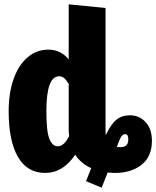

<svg xmlns="http://www.w3.org/2000/svg" viewBox="-20 -780 721 886"><path d="M681 -130Q681 -57 633 -19.5Q585 18 511 18Q499 18 477 16L449 86L377 56L401 -4Q354 -25 327 -66Q271 18 188 18Q106 18 63 -55.5Q20 -129 20 -267Q20 -353 43.5 -417.5Q67 -482 108.5 -516.5Q150 -551 203 -551Q260 -551 297 -506V-760L467 -743V-181Q467 -163 468 -156Q491 -206 516.5 -227Q542 -248 579 -248Q623 -248 652 -216.5Q681 -185 681 -130ZM299 -152Q297 -172 297 -184V-393Q286 -411 276 -419.5Q266 -428 253 -428Q194 -428 194 -267Q194 -173 208 -139Q222 -105 246 -105Q276 -105 299 -152ZM572 -138Q572 -161 557 -161Q547 -161 539.5 -149.5Q532 -138 519 -102Q525 -101 536 -101Q554 -101 563 -109.5Q572 -118 572 -138Z"/></svg>

Font: Fira Sans Extra Condensed ExtraBold
Style: Regular
Weight: 800
Width: 1
Designer: Carrois Corporate & Edenspiekermann AG
Foundry: Carrois Corporate GbR & Edenspiekermann AG
Version: Version 4.203